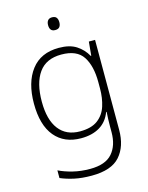

<svg xmlns="http://www.w3.org/2000/svg" viewBox="-139 -811 873 1136"><g transform="rotate(-15 297.0 -243.0)"><path d="M285 -541Q351 -541 391.5 -515Q432 -489 456 -446H459L467 -531H505V20Q505 121 452.5 180.5Q400 240 279 240Q219 240 173 230Q127 220 90 204V157Q127 175 175.5 187Q224 199 280 199Q374 199 416 151Q458 103 458 22V-13Q458 -60 461 -102H458Q437 -46 390.5 -18Q344 10 276 10Q173 10 115.5 -59Q58 -128 58 -260Q58 -389 116 -465Q174 -541 285 -541ZM289 -499Q196 -499 151 -436Q106 -373 106 -259Q106 -148 151 -89.5Q196 -31 280 -31Q350 -31 389 -60.5Q428 -90 443.5 -139Q459 -188 459 -246V-285Q459 -384 421.5 -441.5Q384 -499 289 -499ZM293 -726Q312 -726 320 -715.5Q328 -705 328 -687Q328 -669 320 -658.5Q312 -648 293 -648Q259 -648 259 -687Q259 -705 267.5 -715.5Q276 -726 293 -726Z"/></g></svg>

Font: Noto Sans Thaana ExtraLight
Style: Regular
Weight: 200
Designer: David Williams
Foundry: Google Inc.
Version: Version 3.001; ttfautohint (v1.8.4.7-5d5b)